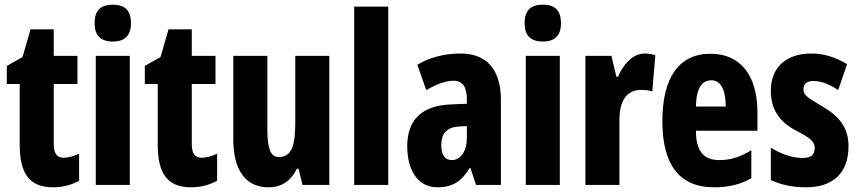

<svg xmlns="http://www.w3.org/2000/svg" viewBox="-20 -788 3661 818"><path d="M251 -116C221 -116 209 -136 209 -175V-430H310V-550H209V-663H110L76 -545L9 -507V-430H64V-172C64 -49 105 10 206 10C248 10 284 0 317 -18V-133C292 -122 270 -116 251 -116Z M461 -768C407 -768 383 -742 383 -689C383 -637 409 -611 461 -611C512 -611 538 -637 538 -689C538 -741 515 -768 461 -768ZM533 -550H388V0H533Z M839 -116C809 -116 797 -136 797 -175V-430H898V-550H797V-663H698L664 -545L597 -507V-430H652V-172C652 -49 693 10 794 10C836 10 872 0 905 -18V-133C880 -122 858 -116 839 -116Z M1383 -550H1238V-274C1238 -177 1228 -119 1167 -119C1132 -119 1119 -158 1119 -237V-550H974V-192C974 -65 1026 10 1123 10C1180 10 1219 -17 1245 -69H1252L1269 0H1383Z M1634 0V-760H1489V0Z M1943 -560C1872 -560 1809 -543 1758 -512L1796 -404C1843 -431 1880 -444 1912 -444C1951 -444 1969 -418 1969 -365V-346L1899 -343C1780 -338 1715 -280 1715 -165C1715 -76 1751 10 1844 10C1910 10 1947 -17 1982 -73H1984L2008 0H2114V-363C2114 -494 2051 -560 1943 -560ZM1935 -249 1969 -251V-201C1969 -143 1942 -106 1905 -106C1876 -106 1860 -127 1860 -171C1860 -220 1885 -246 1935 -249Z M2293 -768C2239 -768 2215 -742 2215 -689C2215 -637 2241 -611 2293 -611C2344 -611 2370 -637 2370 -689C2370 -741 2347 -768 2293 -768ZM2365 -550H2220V0H2365Z M2727 -560C2673 -560 2633 -509 2613 -461H2606L2585 -550H2474V0H2619V-278C2619 -357 2649 -405 2711 -405C2731 -405 2746 -403 2759 -398L2772 -553C2753 -558 2740 -560 2727 -560Z M3007 -559C2872 -559 2802 -456 2802 -272C2802 -94 2868 10 3023 10C3083 10 3135 -2 3181 -29V-148C3132 -118 3092 -106 3044 -106C2977 -106 2945 -145 2945 -231H3207V-310C3207 -466 3135 -559 3007 -559ZM3011 -446C3049 -446 3072 -408 3072 -334H2945C2946 -415 2972 -446 3011 -446Z M3595 -165C3595 -249 3550 -296 3483 -335C3413 -376 3403 -385 3403 -408C3403 -431 3418 -443 3445 -443C3482 -443 3519 -426 3551 -404L3589 -515C3539 -544 3492 -560 3437 -560C3328 -560 3264 -500 3264 -401C3264 -322 3301 -269 3369 -233C3442 -196 3451 -180 3451 -157C3451 -128 3434 -115 3400 -115C3351 -115 3302 -135 3264 -159V-21C3311 1 3361 10 3414 10C3528 10 3595 -50 3595 -165Z"/></svg>

Font: Noto Sans Thai Looped ExtraCondensed ExtraBold
Style: Regular
Weight: 800
Width: 2
Designer: Sasikarn Vongin, Ben Mitchell
Foundry: The Fontpad Ltd
Version: Version 1.001